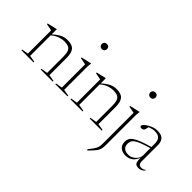

<svg xmlns="http://www.w3.org/2000/svg" viewBox="-93 -1271 2096 2096"><g transform="rotate(45 955.0 -223.0)"><path d="M323.5 -11.5 399.5 -24.5V-269.5Q399.5 -321 389.2 -349.8Q379 -378.5 354.2 -390Q329.5 -401.5 285.5 -401.5Q258 -401.5 219 -389.2Q180 -377 137 -341.5V-24.5L213 -11.5V0H26V-11.5L102 -24.5V-383L22 -399V-409.5L133 -436H137V-357.5Q177.5 -392.5 206.8 -409.2Q236 -426 259.5 -431Q283 -436 306.5 -436Q376.5 -436 405.5 -401.5Q434.5 -367 434.5 -290.5V-24.5L510.5 -11.5V0H323.5Z M638 -630Q620 -630 608.8 -641.8Q597.5 -653.5 597.5 -670.5Q597.5 -687 608.8 -698.2Q620 -709.5 638 -709.5Q657 -709.5 667.8 -698.2Q678.5 -687 678.5 -670.5Q678.5 -653.5 667.8 -641.8Q657 -630 638 -630ZM666.5 -436 661.5 -388.5V-24.5L737.5 -11.5V0H550.5V-11.5L626.5 -24.5V-383Q618.5 -384.5 594 -389.5Q569.5 -394.5 546.5 -399V-409.5L662.5 -436Z M1080.5 -11.5 1156.5 -24.5V-269.5Q1156.5 -321 1146.2 -349.8Q1136 -378.5 1111.2 -390Q1086.5 -401.5 1042.5 -401.5Q1015 -401.5 976 -389.2Q937 -377 894 -341.5V-24.5L970 -11.5V0H783V-11.5L859 -24.5V-383L779 -399V-409.5L890 -436H894V-357.5Q934.5 -392.5 963.8 -409.2Q993 -426 1016.5 -431Q1040 -436 1063.5 -436Q1133.5 -436 1162.5 -401.5Q1191.5 -367 1191.5 -290.5V-24.5L1267.5 -11.5V0H1080.5Z M1386.5 -630Q1368.5 -630 1357.2 -641.8Q1346 -653.5 1346 -670.5Q1346 -687 1357.2 -698.2Q1368.5 -709.5 1386.5 -709.5Q1405.5 -709.5 1416.2 -698.2Q1427 -687 1427 -670.5Q1427 -653.5 1416.2 -641.8Q1405.5 -630 1386.5 -630ZM1375 -383Q1367 -384.5 1342.5 -389.5Q1318 -394.5 1295 -399V-409.5L1411 -436H1415L1410 -388.5V71.5Q1410 104.5 1406.5 126.5Q1403 148.5 1392.8 167Q1382.5 185.5 1362.5 208Q1342.5 230.5 1309.5 265L1299 255.5Q1326 221.5 1341.5 198.8Q1357 176 1364.2 158.2Q1371.5 140.5 1373.2 122.8Q1375 105 1375 81Z M1840 6.5Q1803 6.5 1789 -12.5Q1775 -31.5 1776.5 -93.5Q1757.5 -39.5 1722.8 -14.8Q1688 10 1643 10Q1593.5 10 1561.2 -15.2Q1529 -40.5 1529 -91.5Q1529 -115 1537.2 -135.5Q1545.5 -156 1570.8 -175.2Q1596 -194.5 1645.5 -214.5Q1695 -234.5 1777 -257V-312.5Q1777 -356.5 1755 -381.2Q1733 -406 1679.5 -406Q1664 -406 1645.2 -402Q1626.5 -398 1602 -389Q1597.5 -368 1594 -354.2Q1590.5 -340.5 1584 -334Q1579 -329 1570.8 -326.2Q1562.5 -323.5 1554 -323.5Q1531.5 -323.5 1531.5 -341Q1531.5 -352.5 1547.2 -367.8Q1563 -383 1587.5 -397.5Q1612 -412 1640.2 -421.5Q1668.5 -431 1693 -431Q1761 -431 1786.5 -402Q1812 -373 1812 -323.5V-74.5Q1812 -43.5 1824.2 -30.8Q1836.5 -18 1858 -18Q1870.5 -18 1882.8 -22Q1895 -26 1910.5 -37.5V-27Q1893 -9 1875.8 -1.2Q1858.5 6.5 1840 6.5ZM1566.5 -96Q1566.5 -58 1590.2 -38Q1614 -18 1655.5 -18Q1688.5 -18 1716.2 -34.8Q1744 -51.5 1760.5 -77.2Q1777 -103 1777 -129.5V-240Q1706 -219.5 1663.8 -202.5Q1621.5 -185.5 1600.5 -169.2Q1579.5 -153 1573 -135.5Q1566.5 -118 1566.5 -96Z"/></g></svg>

Font: Newsreader Text ExtraLight
Style: Regular
Weight: 275
Designer: Hugues Gentile
Foundry: Production Type
Version: Version 1.001